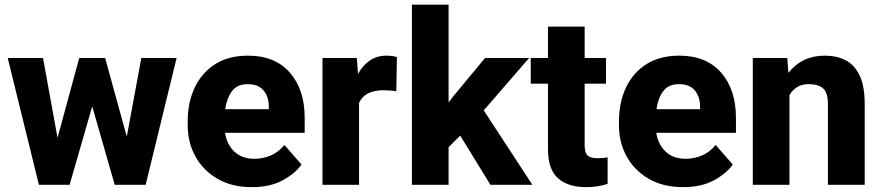

<svg xmlns="http://www.w3.org/2000/svg" viewBox="-20 -770 3672 800"><path d="M159.2 -528.3 219.7 -195.8 310.1 -528.3H418L508.3 -200.7L568.8 -528.3H715.8L586.9 0H458L364.3 -326.7L270 0H142.1L12.2 -528.3Z M1029.8 9.8Q945.8 9.8 886 -25.1Q826.2 -60.1 794.2 -118.2Q762.2 -176.3 762.2 -246.6V-265.1Q762.2 -343.8 791.5 -405.5Q820.8 -467.3 876.7 -502.7Q932.6 -538.1 1013.2 -538.1Q1126 -538.1 1187.7 -467.5Q1249.5 -397 1249.5 -279.3V-216.8H917.5Q925.3 -167.5 957 -137.9Q988.8 -108.4 1039.6 -108.4Q1075.7 -108.4 1108.4 -122.3Q1141.1 -136.2 1165 -166L1236.3 -84.5Q1211.9 -48.8 1159.2 -19.5Q1106.4 9.8 1029.8 9.8ZM1012.2 -419.4Q968.3 -419.4 946.5 -390.1Q924.8 -360.8 918.5 -314.9H1100.1V-326.7Q1099.6 -368.2 1077.6 -393.8Q1055.7 -419.4 1012.2 -419.4Z M1633.8 -532.2 1631.3 -390.1Q1621.1 -391.6 1605.7 -392.8Q1590.3 -394 1579.1 -394Q1499.5 -394 1476.1 -341.3V0H1323.7V-528.3H1466.8L1471.7 -461.9Q1491.2 -497.6 1521 -517.8Q1550.8 -538.1 1589.4 -538.1Q1614.7 -538.1 1633.8 -532.2Z M2023.4 0 1897.5 -205.1 1849.1 -156.7V0H1696.3V-750.5H1849.1V-343.3L1870.6 -371.1L2001 -528.3H2184.6L1995.6 -310.1L2198.2 0Z M2504.9 -528.3V-421.4H2416V-165.5Q2416 -132.8 2428.7 -121.8Q2441.4 -110.8 2470.2 -110.8Q2483.9 -110.8 2493.9 -111.8Q2503.9 -112.8 2511.7 -114.3V-3.9Q2492.2 2.4 2470.2 6.1Q2448.2 9.8 2422.4 9.8Q2347.7 9.8 2305.4 -26.9Q2263.2 -63.5 2263.2 -148.4V-421.4H2191.4V-528.3H2263.2V-659.2H2416V-528.3Z M2826.7 9.8Q2742.7 9.8 2682.9 -25.1Q2623 -60.1 2591.1 -118.2Q2559.1 -176.3 2559.1 -246.6V-265.1Q2559.1 -343.8 2588.4 -405.5Q2617.7 -467.3 2673.6 -502.7Q2729.5 -538.1 2810.1 -538.1Q2922.9 -538.1 2984.6 -467.5Q3046.4 -397 3046.4 -279.3V-216.8H2714.4Q2722.2 -167.5 2753.9 -137.9Q2785.6 -108.4 2836.4 -108.4Q2872.6 -108.4 2905.3 -122.3Q2938 -136.2 2961.9 -166L3033.2 -84.5Q3008.8 -48.8 2956.1 -19.5Q2903.3 9.8 2826.7 9.8ZM2809.1 -419.4Q2765.1 -419.4 2743.4 -390.1Q2721.7 -360.8 2715.3 -314.9H2897V-326.7Q2896.5 -368.2 2874.5 -393.8Q2852.5 -419.4 2809.1 -419.4Z M3350.1 -419.4Q3321.3 -419.4 3301.5 -407.2Q3281.7 -395 3269.5 -374V0H3116.7V-528.3H3260.3L3265.1 -466.3Q3321.3 -538.1 3416.5 -538.1Q3466.3 -538.1 3503.7 -518.8Q3541 -499.5 3562 -455.1Q3583 -410.6 3583 -335V0H3429.7V-335.4Q3429.7 -385.3 3408.9 -402.3Q3388.2 -419.4 3350.1 -419.4Z"/></svg>

Font: Vazirmatn UI ExtraBold
Style: Regular
Weight: 800
Designer: Saber Rastikerdar
Foundry: Saber Rastikerdar
Version: Version 33.003